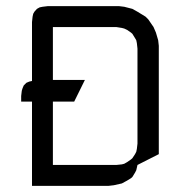

<svg xmlns="http://www.w3.org/2000/svg" viewBox="-20 -604 609 624"><path d="M48.8 -273.9V-292L50.8 -309.1L53.2 -316.9L57.1 -326.2L65.9 -335L75.2 -338.9L84 -340.8V-532.2L85.9 -549.8L87.9 -559.1L91.8 -565.9L100.1 -575.2L108.9 -580.1L118.2 -582L134.8 -584H367.2L383.8 -582L410.2 -575.2L426.8 -565.9L453.1 -549.8L461.9 -541L479 -516.1L486.8 -498L494.1 -473.1L496.1 -455.1V-103L426.8 -67.9L422.9 -50.8L418.9 -43L410.2 -28.8L405.8 -24.9L393.1 -17.1L376 -7.8L350.1 -2L333 0H84V-273.9ZM151.9 -67.9H357.9L376 -69.8L383.8 -71.8L393.1 -77.1L405.8 -85.9L410.2 -89.8L418.9 -103L422.9 -110.8L424.8 -120.1L426.8 -137.2V-445.8L424.8 -463.9L422.9 -473.1L418.9 -480L410.2 -494.1L405.8 -498L393.1 -506.8L383.8 -511.2L376 -513.2L357.9 -516.1H151.9V-344.2H255.9L221.2 -273.9H151.9Z"/></svg>

Font: Petahja
Style: Regular
Weight: 400
Designer: T. Christopher White
Version: Version 1.1